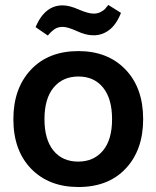

<svg xmlns="http://www.w3.org/2000/svg" viewBox="-20 -749 634 778"><path d="M297.9 8.8Q178.2 8.8 106.2 -65.2Q34.2 -139.2 34.2 -266.1Q34.2 -390.6 105 -466.3Q175.8 -542 297.9 -542Q416.5 -542 488.3 -467.5Q560.1 -393.1 560.1 -266.1Q560.1 -141.6 489.7 -66.4Q419.4 8.8 297.9 8.8ZM124 -639.2Q162.6 -729 235.8 -727.1Q261.2 -727.1 299.3 -710.4Q337.4 -693.8 359.9 -693.8Q375 -693.8 387.5 -700.2Q399.9 -706.5 405.5 -712.6Q411.1 -718.8 418.9 -729L470.2 -696.8Q451.7 -649.4 422.1 -627.2Q392.6 -605 356.9 -606Q328.6 -606 291.5 -623Q254.4 -640.1 233.9 -640.1Q215.3 -640.1 201.9 -631.3Q188.5 -622.6 173.8 -605ZM160.2 -266.1Q160.2 -183.6 196.5 -138.9Q232.9 -94.2 296.9 -94.2Q359.9 -94.2 397 -138.4Q434.1 -182.6 434.1 -266.1Q434.1 -349.1 397.7 -394Q361.3 -439 297.9 -439Q234.4 -439 197.3 -394.3Q160.2 -349.6 160.2 -266.1Z"/></svg>

Font: Lumene Sans
Style: Bold
Weight: 600
Designer: Deni Anggara
Version: Version 1.003;Glyphs 3.1.2 (3151)